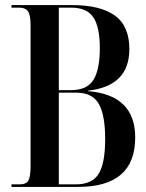

<svg xmlns="http://www.w3.org/2000/svg" viewBox="-20 -734 575 754"><path d="M25 0H287Q511 0 511 -194Q511 -361 326 -376V-378Q488 -396 488 -541Q488 -632 431 -673Q374 -714 263 -714H25V-704H56Q78 -704 89 -691Q100 -678 100 -635V-82Q100 -40 91.5 -25Q83 -10 57 -10H25ZM211 -380V-704H259Q321 -704 346.5 -666Q372 -628 372 -545Q372 -461 347 -420.5Q322 -380 258 -380ZM211 -10V-370H280Q343 -370 368 -326Q393 -282 393 -188Q393 -93 367.5 -51.5Q342 -10 278 -10Z"/></svg>

Font: Noto Serif Display Condensed Semi
Style: Regular
Weight: 600
Width: 3
Designer: Monotype Design Team
Foundry: Monotype Imaging Inc.
Version: Version 1.900